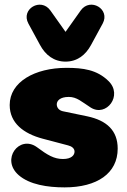

<svg xmlns="http://www.w3.org/2000/svg" viewBox="-20 -800 552 832"><path d="M260 12C401 12 490 -49 490 -156C490 -234 443 -278 358 -296L252 -318C235 -322 226 -334 226 -348C226 -363 240 -380 278 -380C313 -380 334 -359 373 -334C441 -291 514 -387 450 -449C400 -498 340 -506 268 -506C131 -506 22 -445 22 -345C22 -267 82 -221 165 -199L275 -170C291 -166 303 -157 303 -143C303 -128 290 -111 253 -111C214 -111 186 -128 139 -163C64 -216 -18 -110 61 -41C108 0 186 12 260 12ZM264 -533C314 -533 351 -561 375 -606L425 -698C459 -761 371 -812 330 -755L264 -662L198 -755C157 -812 69 -761 103 -698L153 -606C177 -561 214 -533 264 -533Z"/></svg>

Font: SN Pro Black
Style: Regular
Weight: 900
Designer: Tobias Whetton
Foundry: Supernotes
Version: Version 1.001;Glyphs 3.2 (3249)